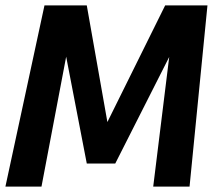

<svg xmlns="http://www.w3.org/2000/svg" viewBox="-20 -688 811 708"><path d="M405 -85H300L224 -479L133 0H0L144 -668H300L376 -238L589 -668H745L679 0H545L604 -478Z"/></svg>

Font: Rambla
Style: Bold Italic
Weight: 700
Italic angle: -12°
Designer: Martin Sommaruga
Foundry: Martin Sommaruga
Version: Version 1.001